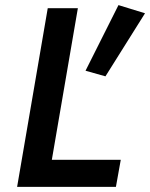

<svg xmlns="http://www.w3.org/2000/svg" viewBox="-20 -732 588 752"><path d="M167 -700 47 0H434L453 -106H183L285 -700ZM444 -712 315 -455 393 -433 548 -680Z"/></svg>

Font: Jost Medium
Style: Italic
Weight: 500
Italic angle: -5°
Version: Version 3.710